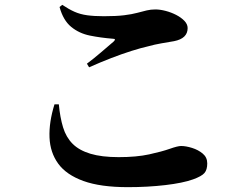

<svg xmlns="http://www.w3.org/2000/svg" viewBox="-20 -748 1040 793"><path d="M508 25Q395 25 324.5 -0.5Q254 -26 220.5 -72Q187 -118 184.5 -180.5Q182 -243 205 -317H223Q228 -263 240.5 -222Q253 -181 280 -154Q307 -127 353.5 -113Q400 -99 470 -99Q544 -99 596.5 -110.5Q649 -122 681.5 -133.5Q714 -145 728 -145Q748 -145 773.5 -137Q799 -129 817.5 -113.5Q836 -98 836 -73Q836 -47 824.5 -33.5Q813 -20 777 -7Q735 8 662.5 16.5Q590 25 508 25ZM339 -485Q366 -505 397.5 -532Q429 -559 450 -577Q461 -588 446 -588Q396 -592 351.5 -601Q307 -610 274 -637Q241 -664 226 -719L237 -728Q264 -710 287.5 -699.5Q311 -689 340 -685Q369 -681 409 -681Q460 -681 492.5 -685Q525 -689 547 -695Q569 -701 586 -705Q603 -709 622 -709Q641 -709 664 -703Q687 -697 707.5 -686.5Q728 -676 741.5 -662Q755 -648 755 -632Q755 -589 699 -578Q675 -574 646.5 -569Q618 -564 593 -557Q562 -550 522.5 -537.5Q483 -525 439 -508Q395 -491 348 -470Z"/></svg>

Font: Noto Serif TC ExtraBold
Style: Regular
Weight: 800
Designer: Ryoko NISHIZUKA 西塚涼子 (kana & ideographs); Frank Grießhammer (Latin, Greek & Cyrillic); Wenlong ZHANG 张文龙 (bopomofo); San
Foundry: Adobe
Version: Version 2.002-H1;hotconv 1.1.0;makeotfexe 2.6.0